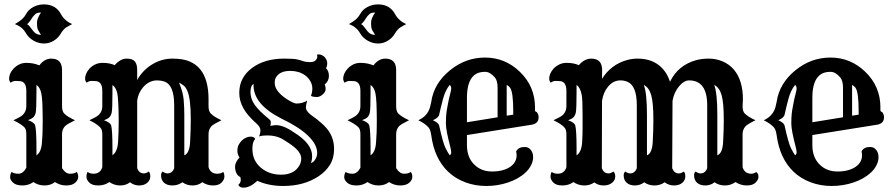

<svg xmlns="http://www.w3.org/2000/svg" viewBox="-20 -847 4124 887"><path d="M183.1 -646Q158.2 -646 135 -659.2Q111.8 -672.4 99.6 -694.3Q86.4 -716.8 64.5 -728.5Q57.6 -731.9 48.8 -735.8L65.4 -746.1Q88.9 -760.7 100.1 -781.7Q111.3 -802.7 134 -814.7Q156.7 -826.7 183.1 -826.7Q237.8 -826.7 262.2 -780.8Q278.8 -750.5 313.5 -735.8Q306.2 -731.4 299.1 -728Q292 -724.6 285.6 -720.2Q271.5 -710.4 260.5 -691.4Q249.5 -672.4 228.8 -659.2Q208 -646 183.1 -646ZM169.4 -789.1Q151.4 -789.1 144 -782.5Q136.7 -775.9 133.1 -771.2Q129.4 -766.6 126.7 -762Q124 -757.3 120.1 -752Q110.8 -738.8 105 -735.8Q112.8 -731.4 119.4 -721.9Q126 -712.4 134.8 -702.1Q147.9 -686 169.4 -686Q166.5 -691.4 163.3 -696Q160.2 -700.7 157.2 -705.8Q154.3 -710.9 152.6 -718Q150.9 -725.1 150.9 -743.2Q150.9 -761.2 169.4 -789.1ZM134.3 -5.9Q111.8 9.8 83.3 9.8Q54.7 9.8 40.8 -2.9Q26.9 -15.6 26.9 -27.3Q26.9 -43.5 33.7 -52.7Q44.4 -44.4 65.4 -44.4Q86.4 -44.4 101.6 -71.8V-227.5Q101.6 -249 92.8 -258.8Q78.6 -273.4 42 -291.5Q76.2 -307.1 85.4 -316.4Q101.6 -332.5 101.6 -356V-427.2Q101.6 -468.8 73.2 -472.2Q64.9 -473.1 52.2 -473.1Q39.6 -473.1 28.8 -464.8Q22 -474.1 22 -484.1Q22 -494.1 27.1 -506.6Q32.2 -519 43 -530.3Q68.4 -556.6 101.6 -556.6Q134.8 -556.6 161.6 -544.9Q185.5 -576.2 216.3 -576.2Q266.6 -576.2 266.6 -523.4V-356Q266.6 -332.5 276.9 -322.3Q292 -307.1 326.2 -291.5Q289.6 -273.4 280.3 -264.2Q266.6 -249 266.6 -227.5V-70.3Q282.7 -44.4 303.2 -44.4Q323.7 -44.4 334.5 -52.7Q341.3 -43.5 341.3 -29.5Q341.3 -15.6 327.4 -2.9Q313.5 9.8 285.6 9.8Q257.8 9.8 233.9 -5.9Q213.9 9.8 185.5 9.8Q157.2 9.8 134.3 -5.9ZM177.2 -283.2V-296.4Q177.2 -303.7 177 -315.4Q176.8 -327.1 176.5 -341.3Q176.3 -355.5 175.8 -369.1Q173.8 -402.8 170.9 -415.5Q165 -443.8 148.4 -454.6V-422.9Q148.4 -340.3 144.8 -325.9Q141.1 -311.5 133.1 -304.4Q125 -297.4 109.4 -292Q138.7 -281.7 142.6 -267.1Q148.4 -243.7 148.4 -161.1V-129.4Q170.9 -144 173.8 -189.5Q176.3 -220.7 176.5 -237.3Q176.8 -253.9 177 -265.1Q177.2 -276.4 177.2 -283.2Z M485.4 -5.9Q462.9 9.8 434.1 9.8Q405.3 9.8 392.3 -3.7Q379.4 -17.1 379.4 -29.3Q379.4 -45.4 384.8 -52.7Q395.5 -44.4 412.1 -44.4Q443.4 -44.4 452.6 -74.7V-226.6Q452.6 -248 443.4 -257.8Q429.2 -273.9 393.1 -291.5Q427.2 -307.1 436.5 -316.4Q452.6 -332.5 452.6 -356V-427.2Q452.6 -468.8 424.3 -472.2Q416 -473.1 403.3 -473.1Q390.6 -473.1 379.9 -464.8Q373 -474.1 373 -484.1Q373 -494.1 378.2 -506.6Q383.3 -519 393.6 -530.3Q419.4 -556.6 453.4 -556.6Q487.3 -556.6 509.8 -545.9Q536.6 -576.2 564.5 -576.2Q592.3 -576.2 603 -563.2Q613.8 -550.3 613.8 -523.4V-477.5Q639.2 -522.9 683.1 -549.6Q727.1 -576.2 776.4 -576.2Q825.7 -576.2 855.7 -563.2Q885.7 -550.3 905.3 -526.4Q943.4 -479 943.4 -388.7V-356.4Q943.4 -333 953.6 -322.8Q968.8 -307.1 1002.9 -291.5Q966.3 -273.4 957 -264.2Q943.4 -249 943.4 -227.5V-74.7Q952.6 -44.4 983.9 -44.4Q1000.5 -44.4 1011.2 -52.7Q1016.6 -45.4 1016.6 -31.2Q1016.6 -17.1 1003.7 -3.7Q990.7 9.8 963.9 9.8Q937 9.8 915 -5.4Q895.5 9.8 869.4 9.8Q843.3 9.8 822.8 -4.9Q801.3 9.8 776.9 9.8Q752.4 9.8 738.3 -2.4Q724.1 -14.6 724.1 -37.6Q724.1 -48.3 731.4 -54.7Q742.7 -45.9 753.9 -45.9Q775.4 -45.9 784.7 -69.8V-360.8Q784.7 -455.6 738.3 -470.7Q723.1 -475.6 705.6 -475.6Q688 -475.6 672.9 -468.5Q657.7 -461.4 645.5 -448.7Q618.7 -420.4 613.8 -381.3V-69.8Q623 -45.9 644.5 -45.9Q655.8 -45.9 667 -54.7Q674.3 -48.3 674.3 -31.5Q674.3 -14.6 660.2 -2.4Q646 9.8 622.8 9.8Q599.6 9.8 580.6 -4.9Q562 9.8 535.2 9.8Q508.3 9.8 485.4 -5.9ZM831.5 -129.4Q856 -138.7 858.4 -193.4Q861.3 -248 861.3 -296.4Q861.3 -344.7 857.4 -376.2Q853.5 -407.7 846.2 -425.5Q838.9 -443.4 828.9 -451.4Q818.8 -459.5 807.1 -465.3Q825.7 -421.4 828.6 -385.3Q831.5 -349.1 831.5 -315.4ZM526.4 -368.7Q524.9 -402.3 522 -415Q516.1 -443.4 499.5 -454.1V-422.4Q499.5 -340.3 495.8 -325.9Q492.2 -311.5 484.1 -304.2Q476.1 -296.9 460.4 -291.5Q489.7 -281.2 493.7 -267.1Q499.5 -243.7 499.5 -161.6V-129.9Q522 -144.5 525.4 -189.5Q527.3 -221.2 527.6 -237.3Q527.8 -253.4 528.1 -264.4Q528.3 -275.4 528.3 -282.2Q528.3 -289.1 528.3 -296.1Q528.3 -303.2 528.1 -314.9Q527.8 -326.7 527.6 -340.8Q527.3 -355 526.4 -368.7Z M1168.5 -11.7Q1135.3 20 1104.5 20Q1087.4 20 1081.1 7.3Q1092.3 -3.9 1092.3 -15.1Q1092.3 -26.4 1088.9 -32.2L1082.5 -43.5L1090.3 -28.8Q1078.6 -34.2 1072.3 -46.9Q1065.9 -59.6 1065.9 -77.9Q1065.9 -96.2 1086.4 -119.6Q1076.7 -133.3 1076.7 -149.9Q1076.7 -166.5 1082.3 -177.5Q1087.9 -188.5 1096.7 -197.3Q1116.2 -215.8 1138.2 -215.8Q1152.8 -215.8 1159.2 -205.6Q1146 -191.4 1146 -160.9Q1146 -130.4 1156.5 -108.9Q1167 -87.4 1185.1 -72.3Q1223.1 -40 1278.8 -40Q1340.8 -40 1364.7 -85.4Q1371.6 -99.1 1371.6 -113Q1371.6 -127 1365.2 -137.9Q1358.9 -148.9 1348.6 -159.2Q1331.5 -175.8 1296.4 -197.3Q1262.7 -221.2 1216.8 -221.2Q1187 -221.2 1176.8 -216.3Q1183.1 -231 1183.1 -245.6Q1183.1 -260.3 1163.6 -277.6Q1144 -294.9 1128.7 -312.5Q1113.3 -330.1 1104 -347.7Q1085.4 -380.9 1085.4 -418Q1085.4 -455.1 1100.8 -483.6Q1116.2 -512.2 1144 -532.7Q1202.1 -576.2 1293 -576.2Q1336.9 -576.2 1353.3 -572.3Q1369.6 -568.4 1379.4 -564.9Q1392.6 -560.1 1411.6 -560.1Q1430.7 -560.1 1438.2 -568.4Q1445.8 -576.7 1445.8 -583.7Q1445.8 -590.8 1444.3 -594.7Q1447.3 -595.7 1453.1 -595.7Q1459 -595.7 1466.6 -592.3Q1474.1 -588.9 1480 -583Q1491.7 -569.8 1491.7 -554.9Q1491.7 -540 1485.8 -532.2Q1499.5 -519.5 1499.5 -496.1Q1499.5 -472.7 1480 -456.5Q1484.4 -447.8 1484.4 -435.1Q1484.4 -422.4 1470.7 -410.6Q1457 -398.9 1444.8 -398.9Q1423.8 -398.9 1416.5 -404.3Q1422.9 -419.9 1422.9 -438.2Q1422.9 -456.5 1413.1 -473.1Q1403.3 -489.7 1388.2 -500Q1359.9 -519.5 1320.8 -519.5Q1271.5 -519.5 1254.4 -488.3Q1249 -478.5 1249 -467Q1249 -455.6 1252.2 -446Q1255.4 -436.5 1262.7 -426.8Q1276.9 -407.7 1302.7 -390.6Q1336.4 -368.7 1349.6 -368.7Q1377.9 -368.7 1398.9 -382.3Q1393.1 -358.9 1393.1 -349.6Q1393.1 -335.4 1415.5 -316.9Q1478.5 -273.4 1501.5 -237.3Q1523.4 -202.1 1523.4 -159.2Q1523.4 -116.2 1504.4 -85.7Q1485.4 -55.2 1452.6 -33.2Q1384.8 12.2 1288.1 12.2Q1222.2 12.2 1168.5 -11.7ZM1151.4 -459Q1137.2 -452.1 1137.2 -421.1Q1137.2 -390.1 1157.2 -362.1Q1177.2 -334 1220.7 -298.8Q1231 -291 1231 -283.7Q1231 -272.5 1229 -265.6Q1234.9 -267.1 1249.5 -268.6Q1285.2 -272 1337.9 -235.4Q1421.9 -183.6 1421.9 -126.5Q1421.9 -105 1416 -94.2Q1433.6 -97.7 1442.9 -124Q1445.3 -131.8 1445.3 -140.1Q1445.3 -179.7 1402.6 -220.5Q1359.9 -261.2 1279.8 -299.3Q1147 -366.7 1151.4 -459Z M1726.6 -646Q1701.7 -646 1678.5 -659.2Q1655.3 -672.4 1643.1 -694.3Q1629.9 -716.8 1607.9 -728.5Q1601.1 -731.9 1592.3 -735.8L1608.9 -746.1Q1632.3 -760.7 1643.6 -781.7Q1654.8 -802.7 1677.5 -814.7Q1700.2 -826.7 1726.6 -826.7Q1781.2 -826.7 1805.7 -780.8Q1822.3 -750.5 1856.9 -735.8Q1849.6 -731.4 1842.5 -728Q1835.4 -724.6 1829.1 -720.2Q1814.9 -710.4 1804 -691.4Q1793 -672.4 1772.2 -659.2Q1751.5 -646 1726.6 -646ZM1712.9 -789.1Q1694.8 -789.1 1687.5 -782.5Q1680.2 -775.9 1676.5 -771.2Q1672.9 -766.6 1670.2 -762Q1667.5 -757.3 1663.6 -752Q1654.3 -738.8 1648.4 -735.8Q1656.2 -731.4 1662.8 -721.9Q1669.4 -712.4 1678.2 -702.1Q1691.4 -686 1712.9 -686Q1710 -691.4 1706.8 -696Q1703.6 -700.7 1700.7 -705.8Q1697.8 -710.9 1696 -718Q1694.3 -725.1 1694.3 -743.2Q1694.3 -761.2 1712.9 -789.1ZM1677.7 -5.9Q1655.3 9.8 1626.7 9.8Q1598.1 9.8 1584.2 -2.9Q1570.3 -15.6 1570.3 -27.3Q1570.3 -43.5 1577.1 -52.7Q1587.9 -44.4 1608.9 -44.4Q1629.9 -44.4 1645 -71.8V-227.5Q1645 -249 1636.2 -258.8Q1622.1 -273.4 1585.4 -291.5Q1619.6 -307.1 1628.9 -316.4Q1645 -332.5 1645 -356V-427.2Q1645 -468.8 1616.7 -472.2Q1608.4 -473.1 1595.7 -473.1Q1583 -473.1 1572.3 -464.8Q1565.4 -474.1 1565.4 -484.1Q1565.4 -494.1 1570.6 -506.6Q1575.7 -519 1586.4 -530.3Q1611.8 -556.6 1645 -556.6Q1678.2 -556.6 1705.1 -544.9Q1729 -576.2 1759.8 -576.2Q1810.1 -576.2 1810.1 -523.4V-356Q1810.1 -332.5 1820.3 -322.3Q1835.4 -307.1 1869.6 -291.5Q1833 -273.4 1823.7 -264.2Q1810.1 -249 1810.1 -227.5V-70.3Q1826.2 -44.4 1846.7 -44.4Q1867.2 -44.4 1877.9 -52.7Q1884.8 -43.5 1884.8 -29.5Q1884.8 -15.6 1870.8 -2.9Q1856.9 9.8 1829.1 9.8Q1801.3 9.8 1777.3 -5.9Q1757.3 9.8 1729 9.8Q1700.7 9.8 1677.7 -5.9ZM1720.7 -283.2V-296.4Q1720.7 -303.7 1720.5 -315.4Q1720.2 -327.1 1720 -341.3Q1719.7 -355.5 1719.2 -369.1Q1717.3 -402.8 1714.4 -415.5Q1708.5 -443.8 1691.9 -454.6V-422.9Q1691.9 -340.3 1688.2 -325.9Q1684.6 -311.5 1676.5 -304.4Q1668.5 -297.4 1652.8 -292Q1682.1 -281.7 1686 -267.1Q1691.9 -243.7 1691.9 -161.1V-129.4Q1714.4 -144 1717.3 -189.5Q1719.7 -220.7 1720 -237.3Q1720.2 -253.9 1720.5 -265.1Q1720.7 -276.4 1720.7 -283.2Z M2364.3 -147.5Q2375 -168 2403.8 -168Q2423.3 -168 2434.1 -151.9Q2442.9 -139.2 2442.9 -120.8Q2442.9 -102.5 2433.6 -84Q2424.3 -65.4 2408.2 -50.3Q2392.1 -35.2 2371.3 -23.4Q2350.6 -11.7 2327.1 -3.9Q2278.8 12.2 2226.6 12.2Q2174.3 12.2 2128.7 -5.1Q2083 -22.5 2050.3 -53.7Q1986.3 -115.2 1972.2 -222.7Q1968.8 -246.6 1960.9 -256.8Q1946.3 -274.9 1912.6 -291.5Q1955.1 -310.5 1966.8 -352.5Q1970.2 -364.3 1972.2 -376Q1984.4 -461.9 2059.1 -522.5Q2131.3 -581.1 2220.7 -581.1Q2313.5 -581.1 2381.3 -515.6Q2451.7 -448.2 2451.7 -350.1Q2451.7 -346.7 2451.4 -343.3Q2451.2 -339.8 2451.7 -336.9Q2452.6 -330.6 2459.5 -329.6Q2468.3 -318.4 2468.3 -305.7Q2468.3 -276.4 2437 -271Q2429.2 -269.5 2412.6 -267.1L2137.2 -223.1V-176.3Q2137.2 -119.6 2171.4 -86.4Q2203.6 -54.7 2252.9 -54.7Q2305.2 -54.7 2336.9 -76.2Q2366.7 -96.7 2366.7 -129.9Q2366.7 -137.7 2364.3 -147.5ZM2278.8 -305.2V-441.9Q2278.8 -474.1 2266.1 -489.3Q2243.7 -515.1 2221.7 -515.1Q2199.7 -515.1 2185.1 -508.5Q2170.4 -502 2159.7 -487.8Q2137.2 -458 2137.2 -395V-282.2ZM2351.1 -317.4V-332.5Q2351.1 -423.3 2335.9 -442.4Q2329.1 -450.7 2320.8 -454.6V-312.5ZM2057.6 -129.4Q2064.5 -134.8 2064.5 -141.6Q2064.5 -152.3 2060.1 -168.9Q2040 -245.6 2040 -275.6Q2040 -305.7 2042 -322.5Q2043.9 -339.4 2047.4 -356.4Q2053.2 -389.6 2060.1 -415Q2064.5 -431.6 2064.5 -437.5Q2064.5 -449.2 2057.6 -454.6Q2037.1 -430.2 2026.4 -389.2Q2015.6 -348.1 2008.8 -316.9Q2006.3 -303.7 1980 -291.5Q2006.3 -279.3 2008.8 -267.1Q2026.9 -184.6 2038.6 -162.1Q2050.3 -139.6 2057.6 -129.4Z M2629.4 -5.9Q2606.9 9.8 2578.1 9.8Q2549.3 9.8 2536.4 -3.7Q2523.4 -17.1 2523.4 -29.3Q2523.4 -45.4 2528.8 -52.7Q2539.6 -44.4 2556.2 -44.4Q2587.4 -44.4 2596.7 -74.7V-227.1Q2596.7 -248.5 2587.4 -258.3Q2574.2 -273.4 2537.1 -291.5Q2571.3 -307.1 2580.6 -316.4Q2596.7 -332.5 2596.7 -356V-427.2Q2596.7 -468.8 2568.4 -472.2Q2560.1 -473.1 2547.4 -473.1Q2534.7 -473.1 2523.9 -464.8Q2517.1 -474.1 2517.1 -484.1Q2517.1 -494.1 2522.2 -506.6Q2527.3 -519 2537.6 -530.3Q2563.5 -556.6 2597.4 -556.6Q2631.3 -556.6 2653.8 -545.9Q2680.7 -576.2 2711.4 -576.2Q2761.7 -576.2 2761.7 -523.4L2761.2 -482.9Q2802.2 -548.3 2875.5 -569.3Q2899.4 -576.2 2924.8 -576.2Q2982.4 -576.2 3020.5 -548.3Q3058.6 -520.5 3075.2 -469.2Q3111.8 -544.9 3193.8 -568.4Q3220.7 -576.2 3254.6 -576.2Q3288.6 -576.2 3318.6 -563.2Q3348.6 -550.3 3369.6 -526.4Q3412.1 -476.6 3412.1 -388.7L3410.6 -356Q3410.6 -332.5 3420.9 -322.3Q3436 -307.1 3470.2 -291.5Q3433.1 -273.4 3424.3 -263.7Q3410.6 -248.5 3410.6 -227.1V-74.7Q3419.9 -44.4 3451.2 -44.4Q3462.9 -44.4 3473.6 -52.7Q3476.6 -48.8 3480.2 -45.2Q3483.9 -41.5 3483.9 -29.3Q3483.9 -17.1 3470.9 -3.7Q3458 9.8 3429.9 9.8Q3401.9 9.8 3377.9 -5.9Q3356 9.8 3328.9 9.8Q3301.8 9.8 3281.2 -4.9Q3262.2 9.8 3238.5 9.8Q3214.8 9.8 3200.7 -2.4Q3186.5 -14.6 3186.5 -37.6Q3186.5 -48.3 3193.8 -54.7Q3205.1 -45.9 3216.3 -45.9Q3237.8 -45.9 3247.1 -69.8V-360.8Q3247.1 -475.6 3163.6 -475.6Q3139.6 -475.6 3116.7 -447.8Q3093.8 -420.4 3086.9 -381.3L3085.4 -69.8Q3094.7 -45.9 3116.2 -45.9Q3127.4 -45.9 3138.7 -54.7Q3146 -48.3 3146 -31.5Q3146 -14.6 3131.8 -2.4Q3117.7 9.8 3093.8 9.8Q3069.8 9.8 3050.8 -4.9Q3029.8 9.8 3003.2 9.8Q2976.6 9.8 2956.1 -4.9Q2937 9.8 2913.3 9.8Q2889.6 9.8 2875.5 -2.4Q2861.3 -14.6 2861.3 -37.6Q2861.3 -48.3 2868.7 -54.7Q2879.9 -45.9 2891.1 -45.9Q2912.6 -45.9 2921.9 -69.8V-360.8Q2921.9 -452.1 2877.4 -469.7Q2863.3 -475.6 2846.2 -475.6Q2813.5 -475.6 2789.6 -447.3Q2767.1 -420.9 2761.2 -380.9L2760.3 -69.8Q2769.5 -45.9 2791 -45.9Q2802.2 -45.9 2813.5 -54.7Q2822.3 -47.4 2822.3 -31Q2822.3 -14.6 2807.4 -2.4Q2792.5 9.8 2768.3 9.8Q2744.1 9.8 2725.6 -4.4Q2706.1 9.8 2679.2 9.8Q2652.3 9.8 2629.4 -5.9ZM3279.3 -454.6Q3293.9 -418.9 3293.9 -315.4V-129.4Q3318.4 -138.7 3320.8 -193.4Q3323.7 -248 3323.7 -290.3Q3323.7 -332.5 3321.3 -360.8Q3318.8 -389.2 3313.5 -408.2Q3303.7 -442.4 3279.3 -454.6ZM2954.1 -454.6Q2968.8 -418.9 2968.8 -315.4V-129.4Q2993.2 -138.7 2995.6 -193.4Q2998.5 -248 2998.5 -290.3Q2998.5 -332.5 2996.1 -360.8Q2993.7 -389.2 2988.3 -408.2Q2978.5 -442.4 2954.1 -454.6ZM2643.6 -129.4Q2666.5 -144 2669.4 -190.4Q2671.4 -225.6 2671.4 -253.4V-315.4Q2671.4 -387.7 2667.5 -408.2Q2660.6 -443.4 2643.6 -454.6V-422.9Q2643.6 -340.3 2639.9 -325.9Q2636.2 -311.5 2628.2 -304.2Q2620.1 -296.9 2604.5 -291.5Q2633.8 -281.2 2637.7 -267.1Q2643.6 -243.7 2643.6 -161.1Z M3960 -147.5Q3970.7 -168 3999.5 -168Q4019 -168 4029.8 -151.9Q4038.6 -139.2 4038.6 -120.8Q4038.6 -102.5 4029.3 -84Q4020 -65.4 4003.9 -50.3Q3987.8 -35.2 3967 -23.4Q3946.3 -11.7 3922.9 -3.9Q3874.5 12.2 3822.3 12.2Q3770 12.2 3724.4 -5.1Q3678.7 -22.5 3646 -53.7Q3582 -115.2 3567.9 -222.7Q3564.5 -246.6 3556.6 -256.8Q3542 -274.9 3508.3 -291.5Q3550.8 -310.5 3562.5 -352.5Q3565.9 -364.3 3567.9 -376Q3580.1 -461.9 3654.8 -522.5Q3727.1 -581.1 3816.4 -581.1Q3909.2 -581.1 3977.1 -515.6Q4047.4 -448.2 4047.4 -350.1Q4047.4 -346.7 4047.1 -343.3Q4046.9 -339.8 4047.4 -336.9Q4048.3 -330.6 4055.2 -329.6Q4064 -318.4 4064 -305.7Q4064 -276.4 4032.7 -271Q4024.9 -269.5 4008.3 -267.1L3732.9 -223.1V-176.3Q3732.9 -119.6 3767.1 -86.4Q3799.3 -54.7 3848.6 -54.7Q3900.9 -54.7 3932.6 -76.2Q3962.4 -96.7 3962.4 -129.9Q3962.4 -137.7 3960 -147.5ZM3874.5 -305.2V-441.9Q3874.5 -474.1 3861.8 -489.3Q3839.4 -515.1 3817.4 -515.1Q3795.4 -515.1 3780.8 -508.5Q3766.1 -502 3755.4 -487.8Q3732.9 -458 3732.9 -395V-282.2ZM3946.8 -317.4V-332.5Q3946.8 -423.3 3931.6 -442.4Q3924.8 -450.7 3916.5 -454.6V-312.5ZM3653.3 -129.4Q3660.2 -134.8 3660.2 -141.6Q3660.2 -152.3 3655.8 -168.9Q3635.7 -245.6 3635.7 -275.6Q3635.7 -305.7 3637.7 -322.5Q3639.6 -339.4 3643.1 -356.4Q3648.9 -389.6 3655.8 -415Q3660.2 -431.6 3660.2 -437.5Q3660.2 -449.2 3653.3 -454.6Q3632.8 -430.2 3622.1 -389.2Q3611.3 -348.1 3604.5 -316.9Q3602.1 -303.7 3575.7 -291.5Q3602.1 -279.3 3604.5 -267.1Q3622.6 -184.6 3634.3 -162.1Q3646 -139.6 3653.3 -129.4Z"/></svg>

Font: Rye
Style: Regular
Weight: 400
Designer: Nicole Fally
Foundry: Nicole Fally
Version: Version 1.001